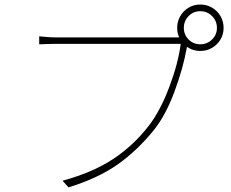

<svg xmlns="http://www.w3.org/2000/svg" viewBox="-20 -809 1017 844"><path d="M860.4 -614.3Q890.6 -614.3 912.1 -635.3Q933.6 -656.2 933.6 -686.5Q933.6 -716.8 912.1 -738.3Q890.6 -759.8 860.4 -759.8Q830.1 -759.8 809.1 -738.3Q788.1 -716.8 788.1 -686.5Q788.1 -656.2 809.1 -635.3Q830.1 -614.3 860.4 -614.3ZM860.4 -789.1Q888.7 -789.1 912.1 -775.4Q935.5 -761.7 949.2 -738.3Q962.9 -714.8 962.9 -686.5Q962.9 -658.2 949.2 -635.3Q935.5 -612.3 912.1 -598.6Q888.7 -585 860.4 -585Q832 -585 809.1 -598.6Q786.1 -612.3 772.5 -635.3Q758.8 -658.2 758.8 -686.5Q758.8 -714.8 772.5 -738.3Q786.1 -761.7 809.1 -775.4Q832 -789.1 860.4 -789.1ZM802.7 -608.4 801.8 -602.5Q785.2 -508.8 746.6 -405.3Q708 -301.8 657.2 -238.3Q584 -147.5 497.6 -86.4Q411.1 -25.4 281.2 14.6L254.9 -14.6Q387.7 -50.8 477.1 -109.9Q566.4 -168.9 633.8 -255.9Q685.5 -323.2 724.6 -427.7Q763.7 -532.2 774.4 -616.2H230.5Q201.2 -616.2 152.3 -614.3V-649.4Q170.9 -647.5 189.9 -646Q209 -644.5 231.4 -644.5H758.8Q776.4 -644.5 787.1 -647.5L809.6 -632.8Q804.7 -624 802.7 -608.4Z"/></svg>

Font: Min Sans VF VF
Style: Regular
Weight: 400
Designer: Jinseong-Kim, NotoSansCJK, Nunito
Foundry: Jinseong-Kim
Version: Version 1.420;Glyphs 3.1.2 (3151)